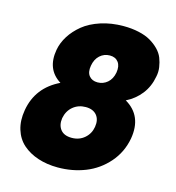

<svg xmlns="http://www.w3.org/2000/svg" viewBox="-113 -851 879 960"><g transform="rotate(15 326.5 -371.0)"><path d="M176.8 -398.9Q96.7 -448.7 115.2 -553.2Q122.1 -591.3 144.3 -626.5Q166.5 -661.6 202.1 -690.7Q237.8 -719.7 291.7 -737.3Q345.7 -754.9 409.2 -754.9Q452.1 -754.9 488.3 -746.8Q524.4 -738.8 549.3 -724.4Q574.2 -710 593.3 -690.7Q612.3 -671.4 621.1 -649.2Q629.9 -627 633.5 -602.3Q637.2 -577.6 631.8 -553.2Q622.1 -499.5 591.3 -460.4Q560.5 -421.4 515.1 -398.9Q610.8 -343.3 589.8 -221.2Q576.2 -147.5 528.6 -93.3Q481 -39.1 414.8 -12.9Q348.6 13.2 272.9 13.2Q216.8 13.2 170.2 -2.2Q123.5 -17.6 90.8 -46.4Q58.1 -75.2 44.2 -120.4Q30.3 -165.5 40 -221.2Q61 -343.3 176.8 -398.9ZM380.9 -595.2Q351.1 -595.2 329.3 -575.4Q307.6 -555.7 301.8 -521Q295.9 -486.8 311 -468Q326.2 -449.2 355 -449.2Q383.8 -449.2 405.8 -468Q427.7 -486.8 434.1 -521Q439.9 -555.7 425 -575.4Q410.2 -595.2 380.9 -595.2ZM231 -231Q225.6 -194.3 243.9 -171.1Q262.2 -147.9 301.8 -147.9Q340.8 -147.9 367.9 -171.4Q395 -194.8 400.9 -231Q407.2 -269 388.2 -292Q369.1 -314.9 331.1 -314.9Q293 -314.9 265.6 -292.2Q238.3 -269.5 231 -231Z"/></g></svg>

Font: Poppins ExtraBold
Style: Italic
Weight: 800
Italic angle: -10°
Designer: Ninad Kale (Devanagari), Jonny Pinhorn (Latin)
Foundry: Indian Type Foundry
Version: Version 3.200;PS 1.000;hotconv 16.6.54;makeotf.lib2.5.65590